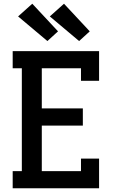

<svg xmlns="http://www.w3.org/2000/svg" viewBox="-20 -1009 640 1029"><path d="M48 0V-92H97V-643H48V-735H511V-576H414V-643H204V-428H424V-336H204V-92H414V-159H511V0ZM404 -789 247 -921 323 -989 461 -841ZM234 -789 77 -921 153 -989 291 -841Z"/></svg>

Font: Iosevka Slab Semibold Extended
Style: Regular
Weight: 600
Width: 7
Monospace: yes
Designer: Belleve Invis
Foundry: Belleve Invis
Version: Version 11.1.0; ttfautohint (v1.8.3)